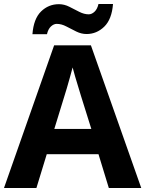

<svg xmlns="http://www.w3.org/2000/svg" viewBox="-20 -945 730 965"><path d="M527 0 475 -170H215L163 0H0L252 -717H437L690 0ZM387 -463Q382 -480 374 -506Q366 -532 358 -559Q350 -586 345 -606Q340 -586 331.5 -556.5Q323 -527 315.5 -500.5Q308 -474 304 -463L253 -297H439ZM143 -773Q149 -851 186.5 -887.5Q224 -924 276 -924Q303 -924 328.5 -911Q354 -898 378.5 -885.5Q403 -873 426 -873Q441 -873 455 -886Q469 -899 475 -925H548Q542 -848 504 -811Q466 -774 415 -774Q389 -774 363.5 -786.5Q338 -799 313.5 -812Q289 -825 265 -825Q250 -825 236 -812Q222 -799 216 -773Z"/></svg>

Font: Noto Sans Sinhala
Style: Bold
Weight: 700
Designer: Jelle Bosma - Monotype Design Team
Foundry: Monotype Imaging Inc.
Version: Version 2.006; ttfautohint (v1.8.4.7-5d5b)